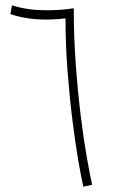

<svg xmlns="http://www.w3.org/2000/svg" viewBox="-20 -699 425 721"><path d="M293 2Q286 -27 275 -90Q264 -153 253 -239.5Q242 -326 234 -426.5Q226 -527 226 -630Q166 -623 114 -627Q62 -631 19 -646L25 -679Q83 -661 146.5 -660.5Q210 -660 257 -668Q257 -561 264.5 -458Q272 -355 283 -265.5Q294 -176 306 -108.5Q318 -41 326 -5Z"/></svg>

Font: Noto Sans Arabic UI XCn XLt
Style: Regular
Weight: 200
Width: 2
Designer: Monotype Design Team, Nadine Chahine and Nizar Qandah
Foundry: Monotype Imaging Inc.
Version: Version 2.010; ttfautohint (v1.8.4.7-5d5b)